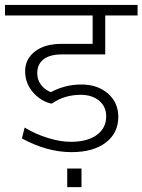

<svg xmlns="http://www.w3.org/2000/svg" viewBox="-35 -643 580 782"><path d="M296.9 43.5V119.1H238.8V43.5ZM256.8 -23.4H255.9Q156.7 -23.4 54.2 -79.1L65.4 -123.5Q108.4 -97.2 159.4 -81.3Q210.4 -65.4 253.4 -65.4Q320.8 -65.4 359.1 -93.3Q397.5 -121.1 397.5 -169.4Q397.5 -208.5 368.9 -232.7Q340.3 -256.8 293.9 -256.8Q227.5 -256.8 177.2 -221.7H170.4Q127.4 -233.4 97.4 -269.3Q67.4 -305.2 67.4 -353.5Q67.4 -401.9 106.9 -433.1Q146.5 -464.4 216.8 -464.4H342.3V-580.1H-14.6V-623H525.4V-580.1H393.6V-421.4H217.8Q168 -421.4 142.3 -401.4Q116.7 -381.3 116.7 -344.7Q116.7 -318.8 131.3 -298.6Q146 -278.3 171.9 -267.6Q230.5 -298.8 296.4 -298.8Q362.3 -298.8 404.5 -262.2Q446.8 -225.6 446.8 -167Q446.8 -101.1 395.8 -62.3Q344.7 -23.4 256.8 -23.4Z"/></svg>

Font: Yantramanav Light
Style: Regular
Weight: 300
Version: Version 1.001;PS 1.0;hotconv 1.0.72;makeotf.lib2.5.5900; ttf